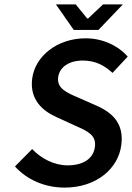

<svg xmlns="http://www.w3.org/2000/svg" viewBox="-20 -840 600 872"><path d="M48 -84C103 -23 185 12 273 12C420 12 518 -76 531 -182C543 -277 494 -326 421 -359L337 -396C286 -418 238 -437 244 -488C250 -536 294 -565 356 -565C412 -565 453 -544 491 -509L560 -583C515 -634 445 -666 369 -666C241 -666 139 -586 126 -482C114 -386 176 -335 237 -308L322 -269C378 -244 418 -227 411 -173C405 -122 361 -89 287 -89C227 -89 168 -119 126 -163ZM448 -820 380 -756H376L324 -820H234L315 -704H427L538 -820Z"/></svg>

Font: Falling Sky
Style: Obl
Weight: 400
Designer: Paul D. Hunt
Foundry: Adobe Systems Incorporated
Version: Version 1.02